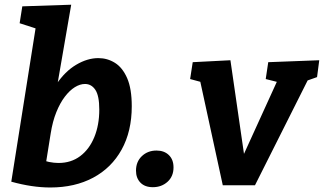

<svg xmlns="http://www.w3.org/2000/svg" viewBox="-20 -799 1400 830"><path d="M28.8 -13.6 144.4 -743.7 193.4 -657 64.9 -698.6 76.4 -771.6 287.8 -778.6 218.9 -380.3 168.2 -292.8Q185.3 -377.2 223 -433.7Q260.7 -490.2 309.3 -519Q357.8 -547.8 405 -547.8Q444.1 -547.8 476.8 -527.4Q509.5 -507.1 529.6 -461.4Q549.6 -415.6 549.6 -339.9Q549.6 -231.4 505.8 -152.3Q462 -73.2 382.8 -30.9Q303.5 11.5 197.6 11.5Q118.9 11.5 28.8 -13.6ZM175.6 -75 148.2 -112.5Q170.6 -103.2 192.2 -98.8Q213.8 -94.5 233 -94.5Q287.3 -94.5 326.7 -124.1Q366.2 -153.8 387.7 -206.2Q409.2 -258.6 409.2 -325.2Q409.2 -385 392.3 -410.5Q375.3 -436 347.4 -436Q326 -436 303.5 -422.1Q281.1 -408.2 260.3 -381Q239.5 -353.8 223.5 -314.1Q207.4 -274.4 199.2 -222.5Z M640.7 10.2Q606.1 10.2 587 -9.6Q567.9 -29.4 567.9 -61.2Q567.9 -99.8 593.2 -124Q618.6 -148.2 656.6 -148.2Q689.8 -148.2 709.9 -128.7Q730.1 -109.2 730.1 -75.4Q730.1 -36.5 704.2 -13.1Q678.3 10.2 640.7 10.2Z M943.1 2 843.8 -455.3 854.5 -443.1 801.9 -457.3 813.1 -530.2 976.1 -538.6 1043.8 -71.4 1009.7 -78.9 1181.8 -456.6 1186.2 -442.8 1128.7 -457.3 1139.6 -530.2 1360.1 -538.6 1350.6 -465.7 1288.7 -443.8 1313.3 -458 1082.2 2Z"/></svg>

Font: Bitter Thin
Style: Italic
Weight: 100
Italic angle: -9°
Designer: Sol Matas, and Bitter project Authors
Foundry: Sol Matas
Version: Version 2.002